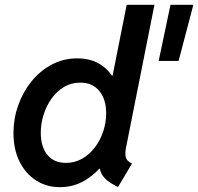

<svg xmlns="http://www.w3.org/2000/svg" viewBox="-20 -772 826 800"><path d="M471.7 7.3Q444.8 -5.9 427.2 -19.8Q409.7 -33.7 401.6 -51.3Q393.6 -68.8 394.5 -92.3L417 -69.3H365.7L400.4 -127.4L455.6 -397L432.6 -457H449.2L507.8 -752H623.5L505.4 -158.7Q500 -130.9 504.2 -116Q508.3 -101.1 529.8 -90.3ZM229.5 7.8Q173.8 7.8 130.1 -20.3Q86.4 -48.3 61.3 -99.1Q36.1 -149.9 36.1 -217.8Q36.1 -277.3 55.7 -332.8Q75.2 -388.2 110.8 -432.4Q146.5 -476.6 195.1 -502.7Q243.7 -528.8 301.8 -528.8Q361.8 -528.8 402.6 -500.7Q443.4 -472.7 464.4 -424.1Q485.4 -375.5 485.4 -314Q485.4 -254.9 466.8 -197.5Q448.2 -140.1 414.1 -93.8Q379.9 -47.4 333 -19.8Q286.1 7.8 229.5 7.8ZM254.9 -93.3Q292 -93.3 322.8 -111.1Q353.5 -128.9 376 -158.7Q398.4 -188.5 410.4 -225.3Q422.4 -262.2 422.4 -299.8Q422.4 -357.9 394 -392.8Q365.7 -427.7 314.5 -427.7Q276.9 -427.7 246.6 -409.7Q216.3 -391.6 194.8 -361.3Q173.3 -331.1 161.6 -293.9Q149.9 -256.8 149.9 -218.8Q149.9 -160.6 177.2 -127Q204.6 -93.3 254.9 -93.3ZM641.1 -518.1 690.4 -752H785.6L724.1 -518.1Z"/></svg>

Font: Reddit Sans SemiBold
Style: Italic
Weight: 600
Italic angle: -11.25°
Designer: Stephen Hutchings
Version: Version 1.013